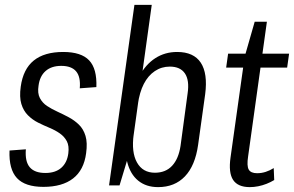

<svg xmlns="http://www.w3.org/2000/svg" viewBox="-20 -760 1205 787"><path d="M158 6Q83 6 49.5 -30Q16 -66 19 -143L86 -148Q82 -98 102 -74.5Q122 -51 166 -51Q207 -51 231 -72Q255 -93 260 -131Q264 -162 254 -181Q244 -200 225.5 -213Q207 -226 183 -236Q159 -246 136 -257.5Q113 -269 94.5 -287.5Q76 -306 67.5 -334Q59 -362 65 -405Q75 -477 118.5 -512Q162 -547 239 -547Q313 -547 345.5 -512.5Q378 -478 375 -403L307 -398Q311 -445 292 -467.5Q273 -490 231 -490Q191 -490 167 -469Q143 -448 138 -409Q133 -378 143.5 -358Q154 -338 173 -325.5Q192 -313 215 -302.5Q238 -292 261.5 -279.5Q285 -267 303.5 -249Q322 -231 330.5 -203Q339 -175 333 -132Q324 -63 279.5 -28.5Q235 6 158 6Z M628 7Q579 7 546.5 -19.5Q514 -46 501.5 -95.5Q489 -145 498 -212L515 -331Q525 -399 551 -447.5Q577 -496 616.5 -521.5Q656 -547 706 -547Q774 -547 803 -503Q832 -459 821 -374L792 -166Q780 -81 738 -37Q696 7 628 7ZM531 -740H602L524 -179L470 0H427ZM615 -52Q659 -52 685.5 -80.5Q712 -109 720 -162L749 -377Q757 -431 738 -459Q719 -487 676 -487Q642 -487 614.5 -468.5Q587 -450 569.5 -416Q552 -382 545 -332L528 -209Q518 -136 541.5 -94Q565 -52 615 -52Z M1004 7Q955 7 935.5 -22.5Q916 -52 925 -115L983 -528L1024 -671H1074L997 -119Q991 -80 999.5 -65Q1008 -50 1034 -50Q1052 -50 1069 -55.5Q1086 -61 1102 -71L1104 -22Q1089 -13 1072.5 -6.5Q1056 0 1038.5 3.5Q1021 7 1004 7ZM915 -540H1165L1157 -483H907Z"/></svg>

Font: Pathway Extreme Condensed Light
Style: Italic
Weight: 300
Width: 3
Italic angle: -8°
Version: Version 1.001;gftools[0.9.26]